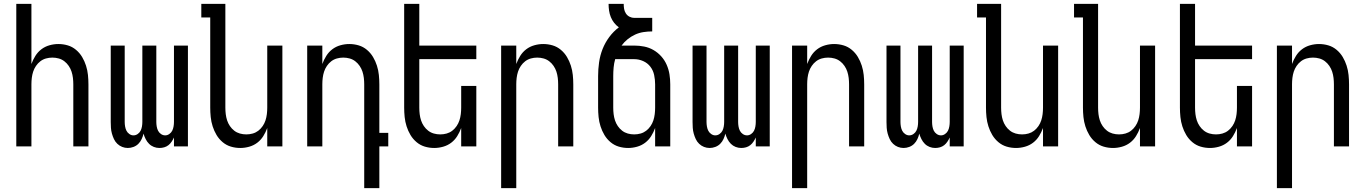

<svg xmlns="http://www.w3.org/2000/svg" viewBox="-20 -755 7040 990"><path d="M64 0V-735H142V-425Q150 -447 162.5 -467Q175 -487 193.5 -501Q212 -515 235 -521.5Q258 -528 281 -528Q306 -528 329.5 -521Q353 -514 372 -498Q391 -482 403.5 -461Q416 -440 423.5 -416.5Q431 -393 433.5 -368.5Q436 -344 436 -320V0H358V-320Q358 -337 356 -353.5Q354 -370 349 -385.5Q344 -401 334.5 -415Q325 -429 312 -439Q299 -449 283 -453.5Q267 -458 250 -458Q233 -458 217 -453.5Q201 -449 188 -439Q175 -429 165.5 -415Q156 -401 151 -385.5Q146 -370 144 -353.5Q142 -337 142 -320V0Z M639 8Q624 8 610 2.5Q596 -3 585 -13.5Q574 -24 567.5 -38Q561 -52 557 -66.5Q553 -81 552 -96Q551 -111 551 -126V-520H623V-126Q623 -115 625 -103Q627 -91 632 -81Q637 -71 647 -64Q657 -57 668 -57Q680 -57 690 -64Q700 -71 705 -81Q710 -91 712 -103Q714 -115 714 -126V-520H786V-126Q786 -115 788 -103Q790 -91 795 -81Q800 -71 810 -64Q820 -57 832 -57Q843 -57 853 -64Q863 -71 868 -81Q873 -91 875 -103Q877 -115 877 -126V-520H949V0H877V-46Q872 -35 865 -24.5Q858 -14 848.5 -6.5Q839 1 827 4.5Q815 8 802 8Q787 8 773 2.5Q759 -3 748.5 -13.5Q738 -24 731 -38Q724 -52 720 -66Q717 -52 710.5 -38Q704 -24 693.5 -13.5Q683 -3 668.5 2.5Q654 8 639 8Z M1219 8Q1194 8 1170.5 1Q1147 -6 1128 -22Q1109 -38 1096.5 -59Q1084 -80 1076.5 -103.5Q1069 -127 1066.5 -151.5Q1064 -176 1064 -200V-665H1018V-735H1142V-200Q1142 -183 1144 -166.5Q1146 -150 1151 -134.5Q1156 -119 1165.5 -105Q1175 -91 1188 -81Q1201 -71 1217 -66.5Q1233 -62 1250 -62Q1267 -62 1283 -66.5Q1299 -71 1312 -81Q1325 -91 1334.5 -105Q1344 -119 1349 -134.5Q1354 -150 1356 -166.5Q1358 -183 1358 -200V-520H1436V0H1358V-95Q1350 -73 1337.5 -53Q1325 -33 1306.5 -19Q1288 -5 1265 1.5Q1242 8 1219 8Z M1858 215V-320Q1858 -337 1856 -353.5Q1854 -370 1849 -385.5Q1844 -401 1834.5 -415Q1825 -429 1812 -439Q1799 -449 1783 -453.5Q1767 -458 1750 -458Q1733 -458 1717 -453.5Q1701 -449 1688 -439Q1675 -429 1665.5 -415Q1656 -401 1651 -385.5Q1646 -370 1644 -353.5Q1642 -337 1642 -320V0H1564V-520H1642V-425Q1650 -447 1662.5 -467Q1675 -487 1693.5 -501Q1712 -515 1735 -521.5Q1758 -528 1781 -528Q1806 -528 1829.5 -521Q1853 -514 1872 -498Q1891 -482 1903.5 -461Q1916 -440 1923.5 -416.5Q1931 -393 1933.5 -368.5Q1936 -344 1936 -320V-70H1982V0H1936V215Z M2219 8Q2194 8 2170.5 1Q2147 -6 2128 -22Q2109 -38 2096.5 -59Q2084 -80 2076.5 -103.5Q2069 -127 2066.5 -151.5Q2064 -176 2064 -200V-735H2142V-520H2436V-450H2142V-200Q2142 -183 2144 -166.5Q2146 -150 2151 -134.5Q2156 -119 2165.5 -105Q2175 -91 2188 -81Q2201 -71 2217 -66.5Q2233 -62 2250 -62Q2267 -62 2283 -66.5Q2299 -71 2312 -81Q2325 -91 2334.5 -105Q2344 -119 2349 -134.5Q2354 -150 2356 -166.5Q2358 -183 2358 -200V-312H2436V0H2358V-95Q2350 -73 2337.5 -53Q2325 -33 2306.5 -19Q2288 -5 2265 1.5Q2242 8 2219 8Z M2564 215V-520H2642V-425Q2650 -447 2662.5 -467Q2675 -487 2693.5 -501Q2712 -515 2735 -521.5Q2758 -528 2781 -528Q2806 -528 2829.5 -521Q2853 -514 2872 -498Q2891 -482 2903.5 -461Q2916 -440 2923.5 -416.5Q2931 -393 2933.5 -368.5Q2936 -344 2936 -320V0H2858V-320Q2858 -337 2856 -353.5Q2854 -370 2849 -385.5Q2844 -401 2834.5 -415Q2825 -429 2812 -439Q2799 -449 2783 -453.5Q2767 -458 2750 -458Q2733 -458 2717 -453.5Q2701 -449 2688 -439Q2675 -429 2665.5 -415Q2656 -401 2651 -385.5Q2646 -370 2644 -353.5Q2642 -337 2642 -320V215Z M3219 8Q3194 8 3170.5 1Q3147 -6 3128 -22Q3109 -38 3096.5 -59Q3084 -80 3076.5 -103.5Q3069 -127 3066.5 -151.5Q3064 -176 3064 -200V-363Q3064 -398 3069 -433.5Q3074 -469 3087 -502Q3100 -535 3121.5 -564Q3143 -593 3171 -614Q3157 -624 3146.5 -637.5Q3136 -651 3129.5 -667Q3123 -683 3120.5 -700.5Q3118 -718 3118 -735H3196Q3196 -722 3198 -709.5Q3200 -697 3207 -686Q3214 -675 3225.5 -669Q3237 -663 3250 -663H3343V-593Q3320 -593 3297.5 -589.5Q3275 -586 3254.5 -576.5Q3234 -567 3216 -552.5Q3198 -538 3185 -520H3250Q3276 -520 3301.5 -515Q3327 -510 3349.5 -497Q3372 -484 3389.5 -464.5Q3407 -445 3417.5 -421Q3428 -397 3432 -371.5Q3436 -346 3436 -320V0H3358V-95Q3350 -73 3337.5 -53Q3325 -33 3306.5 -19Q3288 -5 3265 1.5Q3242 8 3219 8ZM3250 -62Q3267 -62 3283 -66.5Q3299 -71 3312 -81Q3325 -91 3334.5 -105Q3344 -119 3349 -134.5Q3354 -150 3356 -166.5Q3358 -183 3358 -200V-320Q3358 -344 3353 -368Q3348 -392 3333.5 -411Q3319 -430 3296.5 -440Q3274 -450 3250 -450H3152Q3146 -429 3144 -407Q3142 -385 3142 -363V-200Q3142 -183 3144 -166.5Q3146 -150 3151 -134.5Q3156 -119 3165.5 -105Q3175 -91 3188 -81Q3201 -71 3217 -66.5Q3233 -62 3250 -62Z M3639 8Q3624 8 3610 2.5Q3596 -3 3585 -13.5Q3574 -24 3567.5 -38Q3561 -52 3557 -66.5Q3553 -81 3552 -96Q3551 -111 3551 -126V-520H3623V-126Q3623 -115 3625 -103Q3627 -91 3632 -81Q3637 -71 3647 -64Q3657 -57 3668 -57Q3680 -57 3690 -64Q3700 -71 3705 -81Q3710 -91 3712 -103Q3714 -115 3714 -126V-520H3786V-126Q3786 -115 3788 -103Q3790 -91 3795 -81Q3800 -71 3810 -64Q3820 -57 3832 -57Q3843 -57 3853 -64Q3863 -71 3868 -81Q3873 -91 3875 -103Q3877 -115 3877 -126V-520H3949V0H3877V-46Q3872 -35 3865 -24.5Q3858 -14 3848.5 -6.5Q3839 1 3827 4.5Q3815 8 3802 8Q3787 8 3773 2.5Q3759 -3 3748.5 -13.5Q3738 -24 3731 -38Q3724 -52 3720 -66Q3717 -52 3710.5 -38Q3704 -24 3693.5 -13.5Q3683 -3 3668.5 2.5Q3654 8 3639 8Z M4064 215V-520H4142V-425Q4150 -447 4162.5 -467Q4175 -487 4193.5 -501Q4212 -515 4235 -521.5Q4258 -528 4281 -528Q4306 -528 4329.5 -521Q4353 -514 4372 -498Q4391 -482 4403.5 -461Q4416 -440 4423.5 -416.5Q4431 -393 4433.5 -368.5Q4436 -344 4436 -320V0H4358V-320Q4358 -337 4356 -353.5Q4354 -370 4349 -385.5Q4344 -401 4334.5 -415Q4325 -429 4312 -439Q4299 -449 4283 -453.5Q4267 -458 4250 -458Q4233 -458 4217 -453.5Q4201 -449 4188 -439Q4175 -429 4165.5 -415Q4156 -401 4151 -385.5Q4146 -370 4144 -353.5Q4142 -337 4142 -320V215Z M4639 8Q4624 8 4610 2.5Q4596 -3 4585 -13.5Q4574 -24 4567.5 -38Q4561 -52 4557 -66.5Q4553 -81 4552 -96Q4551 -111 4551 -126V-520H4623V-126Q4623 -115 4625 -103Q4627 -91 4632 -81Q4637 -71 4647 -64Q4657 -57 4668 -57Q4680 -57 4690 -64Q4700 -71 4705 -81Q4710 -91 4712 -103Q4714 -115 4714 -126V-520H4786V-126Q4786 -115 4788 -103Q4790 -91 4795 -81Q4800 -71 4810 -64Q4820 -57 4832 -57Q4843 -57 4853 -64Q4863 -71 4868 -81Q4873 -91 4875 -103Q4877 -115 4877 -126V-520H4949V0H4877V-46Q4872 -35 4865 -24.5Q4858 -14 4848.5 -6.5Q4839 1 4827 4.5Q4815 8 4802 8Q4787 8 4773 2.5Q4759 -3 4748.5 -13.5Q4738 -24 4731 -38Q4724 -52 4720 -66Q4717 -52 4710.5 -38Q4704 -24 4693.5 -13.5Q4683 -3 4668.5 2.5Q4654 8 4639 8Z M5219 8Q5194 8 5170.5 1Q5147 -6 5128 -22Q5109 -38 5096.5 -59Q5084 -80 5076.5 -103.5Q5069 -127 5066.5 -151.5Q5064 -176 5064 -200V-665H5018V-735H5142V-200Q5142 -183 5144 -166.5Q5146 -150 5151 -134.5Q5156 -119 5165.5 -105Q5175 -91 5188 -81Q5201 -71 5217 -66.5Q5233 -62 5250 -62Q5267 -62 5283 -66.5Q5299 -71 5312 -81Q5325 -91 5334.5 -105Q5344 -119 5349 -134.5Q5354 -150 5356 -166.5Q5358 -183 5358 -200V-520H5436V0H5358V-95Q5350 -73 5337.5 -53Q5325 -33 5306.5 -19Q5288 -5 5265 1.5Q5242 8 5219 8Z M5719 8Q5694 8 5670.5 1Q5647 -6 5628 -22Q5609 -38 5596.5 -59Q5584 -80 5576.5 -103.5Q5569 -127 5566.5 -151.5Q5564 -176 5564 -200V-665H5518V-735H5642V-200Q5642 -183 5644 -166.5Q5646 -150 5651 -134.5Q5656 -119 5665.5 -105Q5675 -91 5688 -81Q5701 -71 5717 -66.5Q5733 -62 5750 -62Q5767 -62 5783 -66.5Q5799 -71 5812 -81Q5825 -91 5834.5 -105Q5844 -119 5849 -134.5Q5854 -150 5856 -166.5Q5858 -183 5858 -200V-520H5936V0H5858V-95Q5850 -73 5837.5 -53Q5825 -33 5806.5 -19Q5788 -5 5765 1.5Q5742 8 5719 8Z M6219 8Q6194 8 6170.5 1Q6147 -6 6128 -22Q6109 -38 6096.5 -59Q6084 -80 6076.5 -103.5Q6069 -127 6066.5 -151.5Q6064 -176 6064 -200V-735H6142V-520H6436V-450H6142V-200Q6142 -183 6144 -166.5Q6146 -150 6151 -134.5Q6156 -119 6165.5 -105Q6175 -91 6188 -81Q6201 -71 6217 -66.5Q6233 -62 6250 -62Q6267 -62 6283 -66.5Q6299 -71 6312 -81Q6325 -91 6334.5 -105Q6344 -119 6349 -134.5Q6354 -150 6356 -166.5Q6358 -183 6358 -200V-312H6436V0H6358V-95Q6350 -73 6337.5 -53Q6325 -33 6306.5 -19Q6288 -5 6265 1.5Q6242 8 6219 8Z M6564 215V-520H6642V-425Q6650 -447 6662.5 -467Q6675 -487 6693.5 -501Q6712 -515 6735 -521.5Q6758 -528 6781 -528Q6806 -528 6829.5 -521Q6853 -514 6872 -498Q6891 -482 6903.5 -461Q6916 -440 6923.5 -416.5Q6931 -393 6933.5 -368.5Q6936 -344 6936 -320V0H6858V-320Q6858 -337 6856 -353.5Q6854 -370 6849 -385.5Q6844 -401 6834.5 -415Q6825 -429 6812 -439Q6799 -449 6783 -453.5Q6767 -458 6750 -458Q6733 -458 6717 -453.5Q6701 -449 6688 -439Q6675 -429 6665.5 -415Q6656 -401 6651 -385.5Q6646 -370 6644 -353.5Q6642 -337 6642 -320V215Z"/></svg>

Font: Moesevka
Style: Regular
Weight: 400
Monospace: yes
Designer: Belleve Invis
Foundry: Belleve Invis
Version: Version 32.5.0; ttfautohint (v1.8.4)